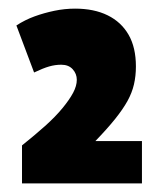

<svg xmlns="http://www.w3.org/2000/svg" viewBox="-20 -795 374 445"><path d="M31 -370V-458Q61 -482 84.5 -503Q108 -524 124.5 -544Q141 -564 149.5 -580Q158 -596 158 -610Q158 -624 148.5 -634.5Q139 -645 122 -645Q108 -645 94 -641Q80 -637 59 -627L18 -736Q38 -749 60 -757Q82 -765 106 -770Q130 -775 154 -775Q198 -775 229.5 -759.5Q261 -744 278 -714.5Q295 -685 295 -641Q295 -619 290.5 -599.5Q286 -580 275.5 -561Q265 -542 247 -519.5Q229 -497 201 -468H309V-370Z"/></svg>

Font: Georama SemiCondensed Black
Style: Regular
Weight: 900
Width: 4
Designer: Jean-Baptiste Levee
Foundry: Production Type
Version: Version 1.001